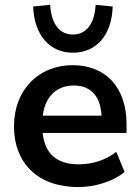

<svg xmlns="http://www.w3.org/2000/svg" viewBox="-20 -756 571 786"><path d="M300 9.8C369.6 9.8 444.1 -13.7 490.2 -52L455.9 -134.3C410.8 -99 355.9 -83.3 302 -83.3C203.9 -83.3 152.9 -135.3 152.9 -243.1V-250C152.9 -345.1 200 -405.9 282.4 -405.9C355.9 -405.9 396.1 -356.9 396.1 -267.6L411.8 -282.4H136.3V-211.8H498V-248C498 -397.1 413.7 -489.2 277.5 -489.2C137.3 -489.2 37.3 -387.3 37.3 -239.2C37.3 -86.3 137.3 9.8 300 9.8ZM278.4 -540.2C374.5 -540.2 438.2 -612.7 441.2 -729.4L371.6 -736.3C366.7 -657.8 333.3 -614.7 278.4 -614.7C223.5 -614.7 190.2 -657.8 185.3 -736.3L115.7 -729.4C119.6 -612.7 183.3 -540.2 278.4 -540.2Z"/></svg>

Font: LL Pando Sans
Style: Bold
Weight: 700
Designer: Joshua Smith
Foundry: Joshua Smith
Version: Version 1.000;Glyphs 3.2.1 (3258)